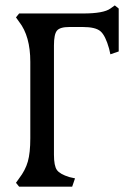

<svg xmlns="http://www.w3.org/2000/svg" viewBox="-20 -701 483 721"><path d="M251 0 261.7 -31.2 240.2 -36.1Q205.1 -46.9 193.8 -62.5Q182.6 -78.1 182.6 -120.1V-530.3Q182.6 -572.3 193.8 -585.9Q205.1 -599.6 240.2 -599.6H291Q338.9 -599.6 357.4 -583.5Q376 -567.4 389.6 -518.6L394.5 -497.1L425.8 -507.8V-668.9L411.1 -680.7L394.5 -668.9Q369.1 -650.4 292 -650.4H51.8L40 -635.7L51.8 -619.1Q93.8 -565.4 93.8 -468.8V-181.6Q93.8 -127 84.5 -94.2Q75.2 -61.5 51.8 -31.2L40 -14.6L51.8 0Z"/></svg>

Font: Kurale
Style: Regular
Weight: 400
Version: 1.0; ttfautohint (v1.3)